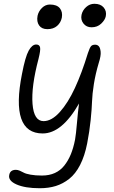

<svg xmlns="http://www.w3.org/2000/svg" viewBox="-20 -686 603 1013"><path d="M462.9 -542Q436 -542 420.4 -561.8Q404.8 -581.5 410.2 -607.9Q415.5 -631.8 434.6 -648.9Q453.6 -666 478 -666Q510.7 -666 527.1 -646.5Q543.5 -627 538.1 -600.1Q534.2 -580.6 513.9 -561.3Q493.7 -542 462.9 -542ZM230 -532.2Q200.2 -532.2 186.3 -552Q172.4 -571.8 178.2 -603Q183.6 -627 201.7 -644.5Q219.7 -662.1 243.2 -662.1Q280.3 -662.1 295.9 -642.3Q311.5 -622.6 306.2 -592.8Q300.8 -566.4 281.2 -549.3Q261.7 -532.2 230 -532.2ZM189.9 307.1Q112.3 307.1 67.1 287.1Q22 267.1 28.8 236.8Q33.7 210 64 210Q73.2 210 84.2 214.6Q95.2 219.2 105.7 225.1Q116.2 231 141.4 235.6Q166.5 240.2 201.2 240.2Q239.7 240.2 269.3 226.8Q298.8 213.4 319.3 187.5Q339.8 161.6 353.5 128.4Q367.2 95.2 376 50.8Q380.9 23.4 386 -36.6Q391.1 -96.7 397 -140.1Q306.6 18.1 205.1 18.1Q33.2 18.1 96.2 -296.9Q113.3 -386.2 131.3 -418.7Q149.4 -451.2 170.9 -451.2Q188 -451.2 191.4 -436.3Q194.8 -421.4 183.1 -375Q144.5 -229 151.6 -137.9Q158.7 -46.9 210 -46.9Q252.4 -46.9 295.7 -95Q338.9 -143.1 375.2 -221.7Q411.6 -300.3 443.8 -405.8Q453.1 -433.6 460 -441.9Q466.8 -450.2 481.9 -450.2Q493.7 -450.2 501.2 -442.1Q508.8 -434.1 511 -412.8Q513.2 -391.6 501 -354Q483.9 -296.4 475.3 -242.7Q466.8 -189 465.6 -150.9Q464.4 -112.8 458.3 -52.2Q452.1 8.3 439.9 70.8Q426.8 137.2 402.6 184.3Q378.4 231.4 345.2 257.6Q312 283.7 274.2 295.4Q236.3 307.1 189.9 307.1Z"/></svg>

Font: Shantell Sans Bouncy
Style: Italic
Weight: 300
Italic angle: -11.31°
Designer: Stephen Nixon, Anya Danilova, Shantell Martin
Foundry: Arrow Type
Version: Version 1.006;[9816181b4]